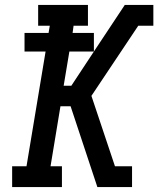

<svg xmlns="http://www.w3.org/2000/svg" viewBox="-20 -755 640 775"><path d="M29 0V-84H87L164 -547H79V-622H176L181 -651H134V-735H335V-651H277L273 -622H359V-547L483 -734V-735H599V-651H538L349 -368L444 -84H513V0H373L265 -326H224L184 -84H230V0ZM237 -409H268L359 -547H260Z"/></svg>

Font: Iosevka Slab Medium Extended
Style: Italic
Weight: 500
Width: 7
Italic angle: -9°
Monospace: yes
Designer: Belleve Invis
Foundry: Belleve Invis
Version: Version 11.1.0; ttfautohint (v1.8.3)